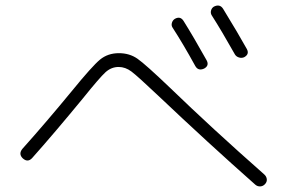

<svg xmlns="http://www.w3.org/2000/svg" viewBox="-20 -770 1040 693"><path d="M611.3 -702.1Q630.9 -712.9 642.6 -694.3Q678.7 -636.7 725.6 -552.7Q736.3 -533.2 716.8 -522.5Q695.3 -512.7 684.6 -532.2Q640.6 -612.3 602.5 -670.9Q597.7 -678.7 600.6 -688Q603.5 -697.3 611.3 -702.1ZM752 -746.1Q773.4 -756.8 785.2 -738.3Q840.8 -647.5 871.1 -592.8Q880.9 -574.2 861.3 -563.5Q852.5 -559.6 842.8 -562.5Q833 -565.4 828.1 -573.2Q780.3 -658.2 744.1 -714.8Q739.3 -722.7 741.7 -731.9Q744.1 -741.2 752 -746.1ZM95.7 -199.2Q80.1 -182.6 62.5 -198.2Q45.9 -213.9 60.5 -232.4Q144.5 -326.2 239.3 -441.4Q312.5 -531.2 340.8 -554.7Q369.1 -578.1 409.2 -578.1Q447.3 -578.1 476.1 -558.1Q504.9 -538.1 593.8 -453.1Q743.2 -308.6 933.6 -140.6Q941.4 -133.8 942.9 -124Q944.3 -114.3 937 -106Q929.7 -97.7 919.4 -97.2Q909.2 -96.7 901.4 -103.5Q732.4 -252.9 548.8 -426.8Q476.6 -495.1 454.6 -511.7Q432.6 -528.3 408.2 -528.3Q381.8 -528.3 360.8 -509.3Q339.8 -490.2 279.3 -415Q175.8 -289.1 95.7 -199.2Z"/></svg>

Font: Rounded-L Mgen+ 1mn light
Style: Regular
Weight: 200
Designer: [Source Han Sans]
Ryoko NISHIZUKA  (kana & ideographs); Paul D. Hunt (Latin, Greek & Cyrillic); Wenlong ZHANG  (bopomofo
Version: Version 1.059.20150602